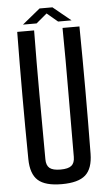

<svg xmlns="http://www.w3.org/2000/svg" viewBox="-61 -950 562 996"><g transform="rotate(-5 220.0 -452.0)"><path d="M220 7Q134 7 96.5 -26.5Q59 -60 58 -137Q56 -304 56 -468.5Q56 -633 58 -800H146Q144 -633 144.5 -464.5Q145 -296 146 -129Q146 -97 163 -83Q180 -69 220 -69Q260 -69 277 -83Q294 -97 294 -129Q294 -296 295 -464.5Q296 -633 294 -800H382Q384 -633 384 -468.5Q384 -304 382 -137Q381 -60 343.5 -26.5Q306 7 220 7ZM91 -835 184 -911H251L344 -835H274L218 -882L162 -835Z"/></g></svg>

Font: Big Shoulders Text Medium
Style: Regular
Weight: 500
Designer: Patric King
Foundry: XO Type Co
Version: Version 1.000; ttfautohint (v1.8.2)